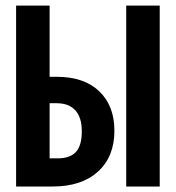

<svg xmlns="http://www.w3.org/2000/svg" viewBox="-20 -679 640 699"><path d="M38.6 -658.7H160.6V-399.4H187Q286.1 -399.4 341.3 -346.7Q396.5 -293.9 396.5 -203.1Q396.5 -108.9 336.9 -54.4Q277.3 0 171.4 0H38.6ZM277.8 -201.2Q277.8 -251.5 254.2 -277.3Q230.5 -303.2 186.5 -303.2H160.6V-102.5H189.5Q234.9 -102.5 256.3 -125.7Q277.8 -148.9 277.8 -201.2ZM561.5 0H439.5V-658.7H561.5Z"/></svg>

Font: Liberation Mono
Style: Bold
Weight: 700
Monospace: yes
Designer: Steve Matteson
Foundry: Ascender Corporation
Version: Version 2.1.5